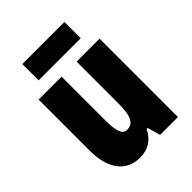

<svg xmlns="http://www.w3.org/2000/svg" viewBox="-215 -842 958 958"><g transform="rotate(-45 264.5 -363.0)"><path d="M414 -736H117V-621H414ZM479 -553H317V-280C317 -191 312 -134 254 -134C222 -134 211 -172 211 -246V-553H49V-193C49 -64 105 10 202 10C261 10 300 -16 326 -68H334L353 0H479Z"/></g></svg>

Font: Noto Sans Devanagari ExtraCondensed Black
Style: Regular
Weight: 900
Width: 2
Designer: Jelle Bosma - Monotype Design Team
Foundry: Monotype Imaging Inc.
Version: Version 2.004